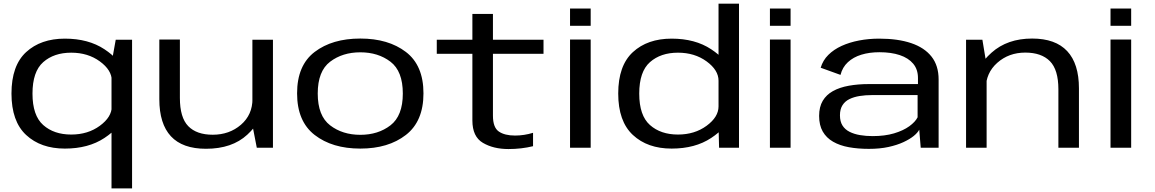

<svg xmlns="http://www.w3.org/2000/svg" viewBox="-20 -805 6290 1046"><path d="M587.5 221.5H699.5V-588.5H610.5L587.5 -460.5ZM333.5 4.5Q461.5 4.5 548.8 -53.2Q636 -111 636 -161.5L589 -225.5Q589 -167.5 524 -119.8Q459 -72 368 -72Q274 -72 215.5 -123.8Q157 -175.5 157 -295Q157 -415 215.5 -466.5Q274 -518 368 -518Q459 -518 524 -470.5Q589 -423 589 -365.5L636 -428.5Q636 -479 548.8 -536.8Q461.5 -594.5 333.5 -594.5Q202 -594.5 122.2 -521Q42.5 -447.5 42.5 -295.5Q42.5 -144 122.2 -69.8Q202 4.5 333.5 4.5Z M1379 0H1467V-588.5H1355V-123.5ZM960 -589.5H848V-264.5Q848 -130.5 911.2 -62.5Q974.5 5.5 1102 5.5Q1244.5 5.5 1327.5 -71.5Q1410.5 -148.5 1410.5 -227.5L1355.5 -266.5Q1355.5 -179.5 1292.5 -125.2Q1229.5 -71 1139 -71Q1051 -71 1005.5 -117.8Q960 -164.5 960 -271.5Z M1943 4.5Q2095.5 4.5 2191.2 -69.8Q2287 -144 2287 -296.5Q2287 -449 2191.2 -522Q2095.5 -595 1943 -595Q1790 -595 1694.2 -522Q1598.5 -449 1598.5 -296.5Q1598.5 -144 1694.2 -69.8Q1790 4.5 1943 4.5ZM1943 -70.5Q1846 -70.5 1778.5 -122.2Q1711 -174 1711 -295.5Q1711 -417.5 1778.5 -468.8Q1846 -520 1943 -520Q2040 -520 2107.2 -468.8Q2174.5 -417.5 2174.5 -295.5Q2174.5 -174 2107.2 -122.2Q2040 -70.5 1943 -70.5Z M2750 7Q2820.5 7 2884 -8.5V-81.5Q2835.5 -66.5 2786 -66.5Q2729.5 -66.5 2697.5 -88.5Q2665.5 -110.5 2665.5 -175V-512H2941V-588.5H2665.5V-729H2553.5V-588.5H2359.5V-512H2553.5V-148.5Q2553.5 -60.5 2610.8 -26.8Q2668 7 2750 7Z M3085.5 0H3198V-589.5H3085.5ZM3085.5 -758.5V-664.5H3198V-758.5Z M3897.5 0H4006V-785H3894.5V-118.5ZM3639 4.5Q3767 4.5 3854.2 -53.2Q3941.5 -111 3941.5 -161.5L3894.5 -225.5Q3894.5 -167.5 3829.5 -119.8Q3764.5 -72 3673.5 -72Q3579.5 -72 3521 -123.8Q3462.5 -175.5 3462.5 -295Q3462.5 -415 3521 -466.5Q3579.5 -518 3673.5 -518Q3764.5 -518 3829.5 -470.5Q3894.5 -423 3894.5 -365.5L3941.5 -428.5Q3941.5 -479 3854.2 -536.8Q3767 -594.5 3639 -594.5Q3507.5 -594.5 3427.8 -521Q3348 -447.5 3348 -295.5Q3348 -144 3427.8 -69.8Q3507.5 4.5 3639 4.5Z M4174.5 0H4287V-589.5H4174.5ZM4174.5 -758.5V-664.5H4287V-758.5Z M4713.5 6Q4773 6 4820 -4.2Q4867 -14.5 4901.5 -30.5Q4936 -46.5 4957.8 -64.2Q4979.5 -82 4988 -98.5L4996 0H5093.5V-372Q5093.5 -447.5 5055 -496.5Q5016.5 -545.5 4944.2 -570Q4872 -594.5 4770 -594.5Q4713 -594.5 4660.5 -584.5Q4608 -574.5 4565.2 -555Q4522.5 -535.5 4492.8 -506Q4463 -476.5 4451 -436L4559 -397Q4569.5 -438.5 4599 -466Q4628.5 -493.5 4672.5 -507Q4716.5 -520.5 4771 -520.5Q4835 -520.5 4882 -504.8Q4929 -489 4955 -458Q4981 -427 4981 -380V-347H4714Q4654.5 -347 4604.5 -338Q4554.5 -329 4518.2 -309Q4482 -289 4462.2 -255.8Q4442.5 -222.5 4442.5 -173.5Q4442.5 -123 4462.2 -88.5Q4482 -54 4518.5 -33Q4555 -12 4604.5 -3Q4654 6 4713.5 6ZM4734 -63.5Q4697.5 -63.5 4665.2 -69Q4633 -74.5 4608.2 -87Q4583.5 -99.5 4569.8 -121.2Q4556 -143 4556 -177Q4556 -210 4569.8 -231.8Q4583.5 -253.5 4607.8 -265.2Q4632 -277 4663.5 -282Q4695 -287 4730 -287H4979V-166Q4966.5 -141 4933.8 -117.2Q4901 -93.5 4850.8 -78.5Q4800.5 -63.5 4734 -63.5Z M5243 0H5355V-449.5L5332 -588.5H5243ZM5746 0H5858V-323.5Q5858 -458 5794 -526.5Q5730 -595 5603 -595Q5468 -595 5382 -518.2Q5296 -441.5 5296 -362L5350.5 -320.5Q5350.5 -407.5 5413.2 -463Q5476 -518.5 5565.5 -518.5Q5653.5 -518.5 5699.8 -471.8Q5746 -425 5746 -318.5Z M6030 0H6142.5V-589.5H6030ZM6030 -758.5V-664.5H6142.5V-758.5Z"/></svg>

Font: Anybody Expanded
Style: Regular
Weight: 400
Width: 7
Version: Version 1.113;gftools[0.9.25]